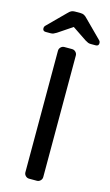

<svg xmlns="http://www.w3.org/2000/svg" viewBox="-151 -938 567 986"><g transform="rotate(15 133.0 -445.0)"><path d="M86 -27V-673Q86 -684 94 -692Q102 -700 113 -700H154Q165 -700 173 -692Q181 -684 181 -673V-27Q181 -16 173 -8Q165 0 154 0H113Q102 0 94 -8Q86 -16 86 -27ZM185 -871 277 -779Q282 -774 282 -766Q282 -750 266 -750H240Q231 -750 225 -752.5Q219 -755 209 -761L133 -812L57 -761Q47 -755 41 -752.5Q35 -750 26 -750H0Q-16 -750 -16 -766Q-16 -774 -11 -779L81 -871Q91 -882 99 -886Q107 -890 118 -890H148Q159 -890 167 -886Q175 -882 185 -871Z"/></g></svg>

Font: Contemporary
Style: Regular
Weight: 400
Designer: Victor Tran
Foundry: Victor Tran
Version: Version 1.100